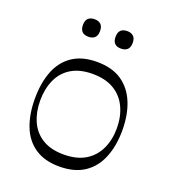

<svg xmlns="http://www.w3.org/2000/svg" viewBox="-128 -774 787 885"><g transform="rotate(20 265.0 -332.0)"><path d="M263 15Q191 15 143.5 -17Q96 -49 73.5 -107Q51 -165 51 -241Q51 -318 73.5 -376Q96 -434 143.5 -466Q191 -498 263 -498Q337 -498 384.5 -466Q432 -434 456 -376Q480 -318 480 -241Q480 -165 456.5 -107Q433 -49 385 -17Q337 15 263 15ZM263 -44Q327 -44 369 -69.5Q411 -95 432 -140Q453 -185 453 -241Q453 -298 432 -343Q411 -388 369 -413.5Q327 -439 263 -439Q200 -439 158.5 -413.5Q117 -388 97 -343Q77 -298 77 -241Q77 -185 97 -140Q117 -95 158.5 -69.5Q200 -44 263 -44ZM185 -593Q143 -593 143 -636Q143 -658 154 -668.5Q165 -679 185 -679Q205 -679 216 -668.5Q227 -658 227 -636Q227 -614 216 -603.5Q205 -593 185 -593ZM345 -593Q303 -593 303 -636Q303 -658 314 -668.5Q325 -679 345 -679Q365 -679 376 -668.5Q387 -658 387 -636Q387 -614 376 -603.5Q365 -593 345 -593Z"/></g></svg>

Font: Ojuju ExtraLight
Style: Regular
Weight: 400
Version: Version 1.000